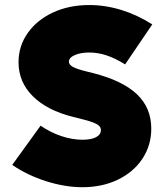

<svg xmlns="http://www.w3.org/2000/svg" viewBox="-20 -741 663 774"><path d="M29.3 -76.2 143.6 -234.4Q183.1 -207 227.1 -192.4Q271 -177.7 312.5 -177.7Q347.7 -177.7 367.2 -188Q386.7 -198.2 386.7 -216.8Q386.7 -226.6 379.6 -233.6Q372.6 -240.7 355.7 -247.3Q338.9 -253.9 306.6 -261.7L275.4 -269.5Q169.4 -295.9 112.1 -353.3Q54.7 -410.6 54.7 -490.2Q54.7 -555.2 91.8 -607.9Q128.9 -660.6 193.8 -690.7Q258.8 -720.7 339.8 -720.7Q404.8 -720.7 469.5 -700.7Q534.2 -680.7 593.8 -642.6L484.4 -481.4Q444.3 -506.3 409.4 -517.8Q374.5 -529.3 339.8 -529.3Q304.7 -529.3 281.2 -518.8Q257.8 -508.3 257.8 -492.2Q257.8 -480.5 273.2 -471.7Q288.6 -462.9 324.2 -454.1L355.5 -446.3Q474.1 -416 532 -361.1Q589.8 -306.2 589.8 -222.7Q589.8 -155.3 554.2 -101.3Q518.6 -47.4 455.3 -16.8Q392.1 13.7 312.5 13.7Q242.2 13.7 166 -10.5Q89.8 -34.7 29.3 -76.2Z"/></svg>

Font: Wanted Sans ExtraBlack
Style: Regular
Weight: 900
Designer: Original Design by Kil Hyung-jin and Kang Hanbin, Wanted Lab, Inc; Hangeul from Source Han Sans by Jang Soo-young and Ka
Foundry: Wanted Lab, Inc.
Version: Version 1.001